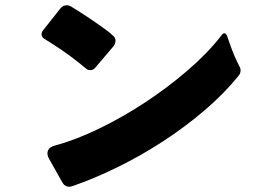

<svg xmlns="http://www.w3.org/2000/svg" viewBox="-20 -734 1040 728"><path d="M305 -475Q274 -501 242 -524.5Q210 -548 175 -570Q162 -578 151 -585Q140 -591 138 -600.5Q136 -610 144 -620L209 -702Q218 -714 234 -714Q242 -714 250 -709Q281 -690 310.5 -670.5Q340 -651 369 -630Q380 -622 389.5 -615Q399 -608 407 -600Q418 -592 418 -580Q418 -568 409 -557L340 -476Q333 -468 322 -468Q312 -468 305 -475ZM216 -43 166 -132Q156 -150 162 -163.5Q168 -177 188 -182Q266 -203 355 -246Q444 -289 530 -345.5Q616 -402 692 -467.5Q768 -533 819 -599Q825 -608 831 -608Q837 -608 842 -595L851 -569Q859 -546 868 -524.5Q877 -503 888 -482Q893 -474 892 -464Q891 -454 884 -446Q829 -378 755 -315Q681 -252 598 -198Q515 -144 426.5 -100.5Q338 -57 254 -28Q229 -20 216 -43Z"/></svg>

Font: Higure Gothic Black
Style: Regular
Weight: 900
Designer: Yoshimichi Ohira
Foundry: Positype
Version: Version 1.000